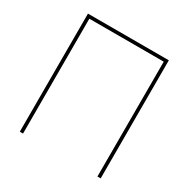

<svg xmlns="http://www.w3.org/2000/svg" viewBox="-164 -879 1010 1028"><g transform="rotate(30 341.0 -365.0)"><path d="M91 -730H591V0H571V-710H111V0H91Z"/></g></svg>

Font: Mplus 1p Thin
Style: Regular
Weight: 250
Version: Version 1.061